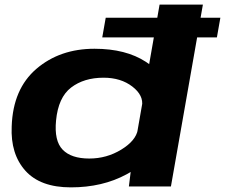

<svg xmlns="http://www.w3.org/2000/svg" viewBox="-20 -805 972 829"><path d="M421.5 -643.5H916.5L931.5 -728.5H436.5ZM536.5 0H718L856 -785H669L548 -93.5ZM286 4Q422.5 4 526.8 -52.5Q631 -109 640.5 -158.5L575 -245Q566.5 -197.5 503.5 -159Q440.5 -120.5 365.5 -120.5Q287.5 -120.5 250.5 -158.8Q213.5 -197 222 -284.5Q231.5 -384.5 287 -427Q342.5 -469.5 427 -469.5Q502 -469.5 551.5 -431.2Q601 -393 593 -346L687.5 -431.5Q697 -481 610.2 -537.8Q523.5 -594.5 388 -594.5Q238.5 -594.5 137.2 -507.8Q36 -421 30.5 -259.5Q25 -140 89.5 -68Q154 4 286 4Z"/></svg>

Font: Anybody Expanded
Style: Bold Italic
Weight: 700
Width: 7
Italic angle: -10°
Version: Version 1.113;gftools[0.9.25]